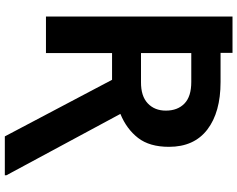

<svg xmlns="http://www.w3.org/2000/svg" viewBox="-114 -702 989 800"><g transform="rotate(90 380.0 -302.5)"><path d="M548.8 171.4 313 -275.4H201.7V0H49.3V-777.3H200.7V-727.5H322.3Q448.2 -727.5 520.3 -672.4Q592.3 -617.2 592.3 -512.7Q592.3 -431.6 555.2 -383.8Q518.1 -335.9 455.1 -310.1L710.9 165V171.4ZM201.7 -396H322.3Q380.9 -395.5 411.1 -424.1Q441.4 -452.6 441.4 -499.5Q441.4 -548.3 412.1 -576.9Q382.8 -605.5 322.3 -605.5H201.7Z"/></g></svg>

Font: Inter
Style: Bold
Weight: 700
Designer: Rasmus Andersson
Foundry: rsms
Version: Version 4.001;git-9221beed3